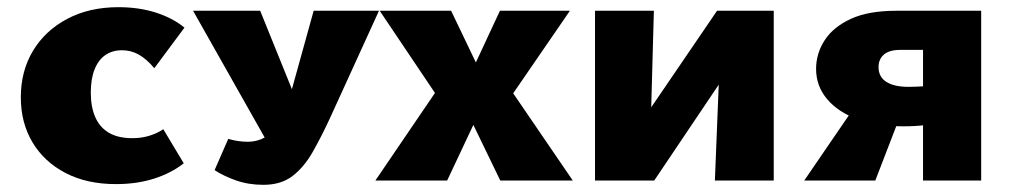

<svg xmlns="http://www.w3.org/2000/svg" viewBox="-20 -503 2818 535"><path d="M303 10Q222 10 162.5 -21Q103 -52 70.5 -106.5Q38 -161 38 -232Q38 -305 72 -361.5Q106 -418 167.5 -450.5Q229 -483 310 -483Q367 -483 414 -468Q461 -453 494 -426L410 -313Q388 -339 366.5 -351Q345 -363 320 -363Q293 -363 273.5 -349.5Q254 -336 243.5 -309.5Q233 -283 233 -245Q233 -205 245.5 -176.5Q258 -148 283.5 -133Q309 -118 349 -118Q375 -118 397 -125Q419 -132 435 -143L492 -48Q458 -21 410 -5.5Q362 10 303 10Z M714 12Q672 12 637 -0.5Q602 -13 578 -29L616 -116Q630 -112 643.5 -110Q657 -108 670 -108Q710 -108 739.5 -136Q769 -164 783 -217L854 -473H1036L900 -175Q875 -121 851 -79Q827 -37 795 -12.5Q763 12 714 12ZM740 -80 518 -473H705L815 -201Z M1026 0 1192 -244 1038 -473H1237L1306 -329L1373 -473H1568L1410 -243L1576 0H1374L1299 -155L1226 0Z M1747 0 1753 -143 1978 -473H2058V-379L1803 0ZM1638 0V-473H1802L1789 0ZM1972 0 1991 -473H2136V0Z M2552 0V-364H2489Q2458 -364 2443 -351Q2428 -338 2428 -316Q2428 -289 2449.5 -275Q2471 -261 2512 -261Q2532 -261 2561.5 -263Q2591 -265 2620 -267V-167Q2590 -158 2559.5 -154.5Q2529 -151 2498 -151Q2425 -151 2370.5 -170.5Q2316 -190 2285 -226.5Q2254 -263 2254 -311Q2254 -354 2278 -391Q2302 -428 2351 -450.5Q2400 -473 2477 -473H2714V0ZM2221 0 2364 -209 2483 -166 2419 0Z"/></svg>

Font: Ysabeau SC Black
Style: Regular
Weight: 900
Designer: Christian Thalmann (Catharsis Fonts)
Version: Version 2.001;gftools[0.9.30]; featfreeze: smcp